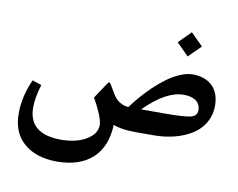

<svg xmlns="http://www.w3.org/2000/svg" viewBox="-94 -791 1459 1179"><g transform="rotate(10 635.5 -202.0)"><path d="M934.6 -589.4 1009.8 -514.2 1085.4 -589.4 1009.8 -665ZM705.6 -145C666.5 -146.5 628.9 -170.4 607.4 -207.5L574.2 -263.7C570.3 -270.5 566.4 -273.9 563 -273.9C560.5 -273.9 558.1 -272 555.7 -268.6L487.3 -166C504.4 -136.7 519 -106.9 532.2 -76.2C544.9 -45.4 551.3 -22 551.3 -6.3C551.3 21 540.5 44.9 518.6 65.4C475.1 106 406.7 124.5 333 124.5C197.8 124.5 129.9 69.3 129.9 -41.5C129.9 -82 138.2 -129.9 155.3 -185.1L97.7 -204.1C64.9 -131.3 48.8 -59.6 48.8 11.2C48.8 90.3 74.2 151.9 124.5 195.3C174.8 238.8 243.7 260.7 330.6 261.2C424.8 260.7 498.5 236.3 551.8 187.5C604.5 138.7 632.3 68.8 635.7 -21.5C669.4 -7.8 714.8 -1 772.5 -1H886.7C981 -1 1065.4 -23.4 1127.9 -63.5C1189.9 -103.5 1228 -167.5 1228 -243.7C1228 -296.9 1212.9 -338.4 1183.1 -367.7C1152.8 -396.5 1112.3 -411.1 1061 -411.1C1012.7 -411.1 953.6 -384.8 902.8 -347.7C877.4 -329.1 852.1 -307.6 826.7 -283.7C775.9 -234.9 737.3 -189.5 705.6 -145ZM1132.3 -199.2C1132.3 -174.3 1117.7 -159.2 1087.9 -153.3C1058.1 -147.5 1005.9 -144.5 931.2 -144.5H784.7C874 -233.9 954.6 -278.3 1027.3 -278.3C1091.8 -278.3 1132.3 -252 1132.3 -199.2Z"/></g></svg>

Font: Sahel SemiBold
Style: Bold
Weight: 600
Foundry: Saber Rastikerdar (saber.rastikerdar@gmail.com)
Version: Version 3.4.0